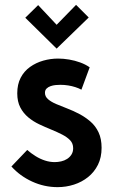

<svg xmlns="http://www.w3.org/2000/svg" viewBox="-20 -755 467 790"><path d="M345 -683 293 -735 213 -653 137 -734 84 -682 213 -555ZM315 -386 349 -478Q332 -490 310 -498Q288 -506 264.5 -510Q241 -514 219 -514Q188 -514 158 -505.5Q128 -497 103.5 -479.5Q79 -462 65 -435Q51 -408 51 -371Q51 -337 63.5 -313Q76 -289 96.5 -272Q117 -255 141.5 -243.5Q166 -232 190.5 -222Q215 -212 235.5 -201.5Q256 -191 268.5 -178Q281 -165 281 -145Q281 -130 274 -119Q267 -108 256 -101Q245 -94 231.5 -91Q218 -88 205 -88Q185 -88 165 -94.5Q145 -101 126.5 -112.5Q108 -124 92 -138L27 -70Q62 -31 112 -8Q162 15 217 15Q252 15 284.5 4.5Q317 -6 342.5 -26.5Q368 -47 383 -77Q398 -107 398 -147Q398 -184 385.5 -210.5Q373 -237 352 -255Q331 -273 306.5 -286Q282 -299 257 -308.5Q232 -318 211 -327Q190 -336 177.5 -347Q165 -358 165 -373Q165 -384 171.5 -390.5Q178 -397 188 -400.5Q198 -404 208.5 -405Q219 -406 228 -406Q245 -406 260.5 -403.5Q276 -401 290 -396.5Q304 -392 315 -386Z"/></svg>

Font: Advent Pro
Style: Bold
Weight: 700
Designer: VivaRado, Andreas Kalpakidis
Foundry: VivaRado, Andreas Kalpakidis
Version: Version 3.000